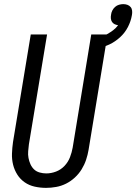

<svg xmlns="http://www.w3.org/2000/svg" viewBox="-20 -902 660 930"><path d="M203 8Q175 8 148 2Q121 -4 99.5 -19Q78 -34 64 -56Q50 -78 43.5 -104Q37 -130 38 -158Q39 -186 43 -214L129 -735H208L120 -203Q118 -186 116.5 -169.5Q115 -153 118 -137Q121 -121 127.5 -106.5Q134 -92 145 -81.5Q156 -71 172 -66.5Q188 -62 204 -62Q228 -62 251.5 -71Q275 -80 292.5 -98.5Q310 -117 319 -140.5Q328 -164 332 -187L422 -735H501L409 -176Q405 -152 397 -128Q389 -104 375.5 -82Q362 -60 342.5 -42Q323 -24 300 -12.5Q277 -1 252 3.5Q227 8 203 8ZM451 -665 436 -715Q453 -718 469 -723.5Q485 -729 499.5 -737Q514 -745 528 -755.5Q542 -766 552 -780Q543 -781 535 -785Q527 -789 522.5 -796Q518 -803 517 -812Q516 -821 518 -831Q519 -841 524 -851Q529 -861 537.5 -868.5Q546 -876 556.5 -879Q567 -882 577 -882Q588 -882 597.5 -878.5Q607 -875 613 -867.5Q619 -860 620 -849.5Q621 -839 619 -829Q614 -799 599.5 -771Q585 -743 561.5 -721.5Q538 -700 509.5 -686.5Q481 -673 451 -665Z"/></svg>

Font: Iosevka SS18
Style: Italic
Weight: 400
Italic angle: -9°
Monospace: yes
Designer: Belleve Invis
Foundry: Belleve Invis
Version: Version 25.1.1; ttfautohint (v1.8.4)